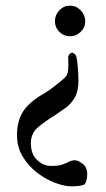

<svg xmlns="http://www.w3.org/2000/svg" viewBox="-20 -440 376 678"><path d="M249 -243Q253 -227 255 -200.5Q257 -174 257 -154Q257 -118 244 -95.5Q231 -73 211.5 -59Q192 -45 174 -33Q138 -11 113.5 10Q89 31 89 66Q89 104 111 125Q133 146 161 146Q187 146 200.5 141Q214 136 223.5 131Q233 126 245 126Q256 126 272 138.5Q288 151 288 175Q288 198 279 211Q265 218 232 218Q208 218 175.5 206Q143 194 112 170.5Q81 147 60.5 113.5Q40 80 40 37Q40 -13 62 -47Q84 -81 139 -112Q152 -120 168.5 -132.5Q185 -145 198.5 -156.5Q212 -168 215 -173Q220 -183 221 -198Q222 -213 221 -227Q221 -231 221 -234.5Q221 -238 221 -241Q224 -247 226.5 -250Q229 -253 236 -254Q245 -250 249 -243ZM281 -365Q281 -343 265 -327.5Q249 -312 227 -312Q205 -312 189.5 -327.5Q174 -343 174 -365Q174 -387 189.5 -403.5Q205 -420 227 -420Q249 -420 265 -403.5Q281 -387 281 -365Z"/></svg>

Font: Amiri
Style: Regular
Weight: 400
Designer: Khaled Hosny
Version: Version 0.114